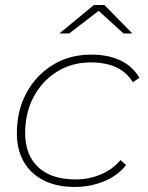

<svg xmlns="http://www.w3.org/2000/svg" viewBox="-20 -740 589 763"><path d="M277 3Q206 3 154 -23Q102 -49 74.5 -97Q47 -145 47 -210Q47 -301 85.5 -371.5Q124 -442 190.5 -482.5Q257 -523 343 -523Q410 -523 459 -499.5Q508 -476 534 -431L508 -413Q483 -454 441 -473Q399 -492 341 -492Q266 -492 207 -455.5Q148 -419 114 -355.5Q80 -292 80 -211Q80 -124 132 -75.5Q184 -27 280 -27Q334 -27 381 -47Q428 -67 459 -104L481 -84Q448 -42 393.5 -19.5Q339 3 277 3ZM216 -607 353 -720H395L506 -607H471L372 -697L255 -607Z"/></svg>

Font: Montserrat Thin ExtraLight
Style: Italic
Weight: 250
Italic angle: -11.3°
Version: Version 9.000